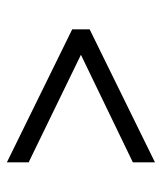

<svg xmlns="http://www.w3.org/2000/svg" viewBox="25 -552 482 573"><g transform="rotate(90 266.5 -266.0)"><path d="M68 -240V-292L465 -487V-421L144 -266L465 -110V-45Z"/></g></svg>

Font: Eudoxus Sans Light
Style: Regular
Weight: 300
Designer: Stijn de Vries
Foundry: tokotype
Version: Version 2.005